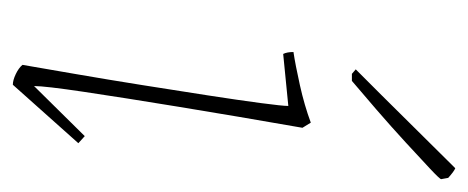

<svg xmlns="http://www.w3.org/2000/svg" viewBox="-235 -487 729 299"><g transform="rotate(90 129.5 -337.5)"><path d="M145 -422 64 -414Q61 -420 61 -430Q81 -433 112.5 -440Q144 -447 171 -457L179 -444Q161 -341 146.5 -252.5Q132 -164 123 -103.5Q114 -43 114 -26L192 -105L203 -95L112 7Q105 7 95.5 2.5Q86 -2 81 -8Q87 -43 95.5 -92Q104 -141 112.5 -194.5Q121 -248 128.5 -296.5Q136 -345 140.5 -379Q145 -413 145 -422ZM95 -521 88 -527 129 -568 237 -677 242 -682Q247 -680 257 -671L259 -660Q259 -658 242.5 -642.5Q226 -627 201.5 -604.5Q177 -582 151 -559.5Q125 -537 106 -521Z"/></g></svg>

Font: Labrada ExtraLight
Style: Italic
Weight: 200
Italic angle: -7°
Designer: Mercedes Jáuregui
Foundry: Omnibus-Type Team
Version: Version 1.000; ttfautohint (v1.8.4.7-5d5b)